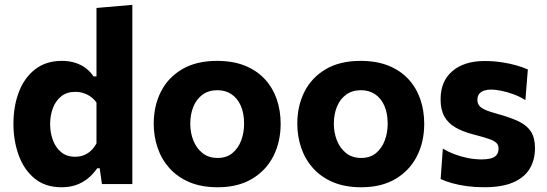

<svg xmlns="http://www.w3.org/2000/svg" viewBox="-20 -766 2276 799"><path d="M236.4 13.3Q168.1 13.3 123.6 -23.6Q79.2 -60.4 57.6 -120.6Q35.9 -180.7 35.9 -250.2Q35.9 -324.4 58.8 -383.8Q81.7 -443.3 126.7 -478Q171.7 -512.7 237.8 -512.7Q267.5 -512.7 292.4 -504.9Q317.3 -497.2 336.5 -482.7Q355.8 -468.1 369.3 -448H381.5V-493.4Q381.5 -554.6 381.5 -613.8Q381.5 -673 381.5 -732.9L530.7 -745.8Q530.7 -686.8 530.7 -624.6Q530.7 -562.3 530.7 -493.4V-216Q530.7 -154 530.7 -103.8Q530.7 -53.7 530.7 0H404.2L394.9 -65.7H384.5Q366.3 -39.8 344.3 -22.3Q322.2 -4.8 295.3 4.3Q268.5 13.3 236.4 13.3ZM292.9 -113.7Q313.6 -113.7 330.3 -120.7Q347 -127.7 359.7 -140.1Q372.3 -152.6 381.5 -169.3V-339.3Q371.4 -353.6 357.6 -363.4Q343.8 -373.3 327.4 -378.6Q311 -383.8 293.7 -383.8Q258.3 -383.8 235.1 -365.4Q211.8 -346.9 200.2 -316.3Q188.6 -285.7 188.6 -249Q188.6 -214.2 199.9 -183.4Q211.2 -152.5 234.2 -133.1Q257.3 -113.7 292.9 -113.7Z M886.2 13.3Q818.1 13.3 767.9 -8.1Q717.7 -29.6 684.8 -66.6Q651.9 -103.6 635.8 -151.3Q619.7 -198.9 619.7 -251Q619.7 -325.6 649.8 -384.8Q679.9 -444 738.6 -478.3Q797.3 -512.7 883.1 -512.7Q949.2 -512.7 998.9 -492.8Q1048.5 -472.8 1081.7 -437.1Q1114.8 -401.3 1131.4 -353.8Q1147.9 -306.2 1147.9 -251Q1147.9 -175.7 1117.5 -115.9Q1087 -56.2 1028.4 -21.4Q969.8 13.3 886.2 13.3ZM885.6 -108.7Q922.8 -108.7 947.2 -128.9Q971.6 -149.1 983.7 -181.5Q995.8 -213.9 995.8 -251Q995.8 -294.8 982 -326Q968.1 -357.3 943.1 -374Q918.2 -390.6 885 -390.6Q848.2 -390.6 823 -372.2Q797.7 -353.7 784.7 -322.1Q771.8 -290.5 771.8 -251Q771.8 -213.9 784.6 -181.5Q797.4 -149.1 822.8 -128.9Q848.1 -108.7 885.6 -108.7Z M1483.7 13.3Q1415.6 13.3 1365.4 -8.1Q1315.2 -29.6 1282.3 -66.6Q1249.4 -103.6 1233.3 -151.3Q1217.2 -198.9 1217.2 -251Q1217.2 -325.6 1247.3 -384.8Q1277.4 -444 1336.1 -478.3Q1394.8 -512.7 1480.6 -512.7Q1546.7 -512.7 1596.4 -492.8Q1646 -472.8 1679.2 -437.1Q1712.3 -401.3 1728.9 -353.8Q1745.4 -306.2 1745.4 -251Q1745.4 -175.7 1715 -115.9Q1684.5 -56.2 1625.9 -21.4Q1567.3 13.3 1483.7 13.3ZM1483.1 -108.7Q1520.3 -108.7 1544.7 -128.9Q1569.1 -149.1 1581.2 -181.5Q1593.3 -213.9 1593.3 -251Q1593.3 -294.8 1579.5 -326Q1565.6 -357.3 1540.6 -374Q1515.7 -390.6 1482.5 -390.6Q1445.7 -390.6 1420.5 -372.2Q1395.2 -353.7 1382.2 -322.1Q1369.3 -290.5 1369.3 -251Q1369.3 -213.9 1382.1 -181.5Q1394.9 -149.1 1420.3 -128.9Q1445.6 -108.7 1483.1 -108.7Z M1994.6 13.2Q1957.5 13.2 1924.1 8.8Q1890.6 4.4 1862.7 -3.4Q1834.7 -11.2 1813.7 -20.9L1822.9 -147.7Q1845.1 -134.1 1872.2 -123.9Q1899.3 -113.7 1928.3 -108.1Q1957.2 -102.6 1984.7 -102.6Q2004.3 -102.6 2020.3 -106.2Q2036.3 -109.8 2045.5 -119.8Q2054.7 -129.7 2054.7 -148.9Q2054.7 -163 2044.9 -172Q2035 -181.1 2012.2 -188.7Q1989.5 -196.3 1950.2 -206.5Q1905.6 -217.9 1875.2 -235.7Q1844.7 -253.4 1829.1 -281.6Q1813.5 -309.7 1813.5 -352.8Q1813.5 -428.3 1862.7 -470.2Q1911.8 -512.1 1996.9 -512.1Q2034.1 -512.1 2068 -506.9Q2101.9 -501.8 2129.8 -493.7Q2157.6 -485.6 2176.6 -477L2166.4 -349.3Q2143.4 -364.1 2116.4 -373.9Q2089.4 -383.6 2064.8 -388.5Q2040.2 -393.3 2024.2 -393.3Q2008 -393.3 1994.8 -389.1Q1981.7 -384.8 1974.2 -375.4Q1966.7 -365.9 1966.7 -350.7Q1966.7 -337.6 1973.1 -327.9Q1979.5 -318.2 1997.5 -309.8Q2015.4 -301.4 2049.9 -292.1Q2103.8 -277.4 2138.5 -260.8Q2173.1 -244.1 2189.7 -218.1Q2206.3 -192.2 2206.3 -149.2Q2206.3 -100.8 2184.6 -64.3Q2162.9 -27.7 2116.3 -7.3Q2069.7 13.2 1994.6 13.2Z"/></svg>

Font: Commissioner Thin
Style: Regular
Weight: 100
Designer: Kostas Bartsokas
Foundry: Kostas Bartsokas
Version: Version 1.001;gftools[0.9.23]